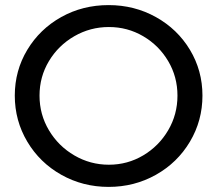

<svg xmlns="http://www.w3.org/2000/svg" viewBox="-20 -726 852 753"><path d="M774 -351Q774 -253 725 -170.5Q676 -88 591.5 -40.5Q507 7 406 7Q305 7 220.5 -40.5Q136 -88 87 -170.5Q38 -253 38 -351Q38 -449 87 -530.5Q136 -612 220 -659Q304 -706 406 -706Q507 -706 591.5 -659Q676 -612 725 -530.5Q774 -449 774 -351ZM135 -351Q135 -277 172 -215Q209 -153 271.5 -116.5Q334 -80 407 -80Q480 -80 541.5 -116.5Q603 -153 639.5 -215Q676 -277 676 -351Q676 -425 639.5 -486.5Q603 -548 541.5 -584Q480 -620 407 -620Q334 -620 271.5 -584Q209 -548 172 -486.5Q135 -425 135 -351Z"/></svg>

Font: Gontserrat
Style: Regular
Weight: 400
Designer: Julieta Ulanovsky
Foundry: Julieta Ulanovsky
Version: Version 6.001